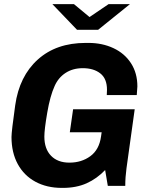

<svg xmlns="http://www.w3.org/2000/svg" viewBox="-20 -905 739 935"><path d="M649 -484Q649 -475 646 -442H500Q501 -451 501 -468Q501 -522 468.5 -547.5Q436 -573 383 -573Q335 -573 299.5 -550Q264 -527 246 -486Q224 -438 210 -356Q196 -274 196 -240Q196 -180 228.5 -146.5Q261 -113 318 -113Q377 -113 420 -144.5Q463 -176 472 -240L475 -261H320L336 -373H636L603 -136Q602 -129 596 -85.5Q590 -42 590 0H505L492 -77Q452 -35 402 -12.5Q352 10 286 10H281Q208 10 152.5 -20Q97 -50 66.5 -106Q36 -162 36 -238Q36 -264 54 -392Q74 -534 164 -615Q254 -696 397 -696H411Q478 -696 532.5 -670.5Q587 -645 618 -597Q649 -549 649 -484ZM416 -822 509 -885H613L458 -760H355L235 -885H340Z"/></svg>

Font: Chivo
Style: Bold Italic
Weight: 700
Italic angle: -8.05°
Designer: Hector Gatti
Foundry: Omnibus-Type
Version: Version 1.007